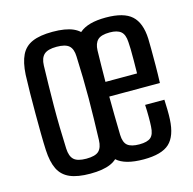

<svg xmlns="http://www.w3.org/2000/svg" viewBox="-94 -702 808 804"><g transform="rotate(-15 310.5 -300.5)"><path d="M201.5 7.5Q146.5 7.5 113.2 -7Q80 -21.5 64.5 -53.2Q49 -85 46.5 -136.5Q45 -167 44.5 -208Q44 -249 44 -294Q44 -339 44.5 -383Q45 -427 46.5 -463Q49.5 -515.5 65 -547.2Q80.5 -579 113.5 -593.2Q146.5 -607.5 201.5 -607.5Q257.5 -607.5 290.5 -592.8Q323.5 -578 338.5 -546.5Q353.5 -515 356 -463Q357.5 -430 358.2 -388.8Q359 -347.5 359 -303.2Q359 -259 358.2 -216.2Q357.5 -173.5 356 -136.5Q353.5 -85 338.2 -53.2Q323 -21.5 290 -7Q257 7.5 201.5 7.5ZM201.5 -57.5Q240.5 -57.5 255.8 -72.2Q271 -87 272 -119Q273.5 -164.5 274.5 -209.2Q275.5 -254 275.8 -298.8Q276 -343.5 275 -389Q274 -434.5 272 -482Q271 -514.5 255.2 -528.5Q239.5 -542.5 201.5 -542.5Q163.5 -542.5 147.2 -527.8Q131 -513 130 -480.5Q129 -440 128 -396.2Q127 -352.5 126.8 -306.2Q126.5 -260 127.5 -213Q128.5 -166 130.5 -120Q132 -86.5 147.8 -72Q163.5 -57.5 201.5 -57.5ZM433 7.5Q352 7.5 317.2 -24Q282.5 -55.5 278.5 -126Q277.5 -161.5 277 -205.8Q276.5 -250 276.5 -297.2Q276.5 -344.5 277 -390Q277.5 -435.5 278.5 -472.5Q282.5 -545.5 318.5 -576.5Q354.5 -607.5 432 -607.5Q510 -607.5 544.2 -576.2Q578.5 -545 581.5 -476Q582 -464.5 582.2 -432.8Q582.5 -401 582.2 -360.8Q582 -320.5 580.5 -284H361Q361 -243.5 361.8 -202Q362.5 -160.5 363.5 -117.5Q364.5 -84 380.5 -71Q396.5 -58 431.5 -58Q466.5 -58 481.2 -71Q496 -84 497.5 -117.5Q498.5 -132.5 498.5 -158Q498.5 -183.5 497 -211.5H580.5Q581.5 -195 582 -168.8Q582.5 -142.5 581.5 -126Q578 -54.5 544.5 -23.5Q511 7.5 433 7.5ZM361.5 -347.5H498.5Q499 -375 499.2 -403Q499.5 -431 499 -452.8Q498.5 -474.5 497.5 -483.5Q496 -516.5 480.2 -529.8Q464.5 -543 432 -543Q394.5 -543 379.5 -528.2Q364.5 -513.5 363.5 -483.5Q363 -450 362.2 -415.8Q361.5 -381.5 361.5 -347.5Z"/></g></svg>

Font: Big Shoulders
Style: Regular
Weight: 400
Designer: Patric King
Foundry: XO Type Co
Version: Version 2.002